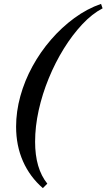

<svg xmlns="http://www.w3.org/2000/svg" viewBox="-20 -816 549 990"><path d="M501 -796 509 -773Q455 -745 404 -690.5Q353 -636 309 -565Q265 -494 231.5 -412.5Q198 -331 179.5 -247.5Q161 -164 161 -85Q161 53 224 131L201 154Q134 96 98.5 15.5Q63 -65 63 -163Q63 -241 85 -320.5Q107 -400 147.5 -474Q188 -548 243 -611.5Q298 -675 363.5 -723Q429 -771 501 -796Z"/></svg>

Font: Baskervville SemiBold
Style: Italic
Weight: 600
Italic angle: -18°
Version: Version 1.100